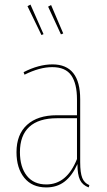

<svg xmlns="http://www.w3.org/2000/svg" viewBox="-20 -809 469 838"><path d="M370 -1 367 9Q340 -1 329 -24Q318 -47 318 -93Q295 -42 262 -16.5Q229 9 182 9Q120 9 86 -33Q52 -75 52 -145Q52 -222 98 -264Q144 -306 228 -306H316V-375Q316 -444 291 -480Q266 -516 208 -516Q153 -516 87 -483L83 -494Q149 -528 209 -528Q330 -528 330 -376V-101Q330 -55 339 -32.5Q348 -10 370 -1ZM316 -115V-293H229Q149 -293 108 -255.5Q67 -218 67 -145Q67 -80 97 -42Q127 -4 182 -4Q272 -4 316 -115ZM170 -660 161 -656 100 -782 113 -789ZM256 -663 246 -659 190 -780 203 -787Z"/></svg>

Font: Fira Sans Compressed Hair
Style: Regular
Weight: 100
Width: 1
Designer: bBox Type GmbH & Carrois Corporate GbR & Edenspiekermann AG
Foundry: bBox Type GmbH & Carrois Corporate GbR & Edenspiekermann AG
Version: Version 4.301